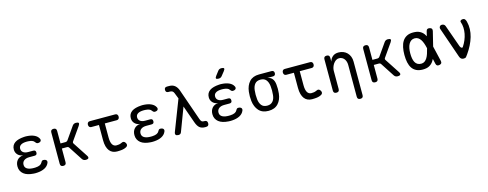

<svg xmlns="http://www.w3.org/2000/svg" viewBox="-28 -1725 7256 2854"><g transform="rotate(-15 3600.0 -297.5)"><path d="M504 -473Q511 -461 510.5 -450Q510 -439 504 -431.5Q498 -424 486.5 -419.5Q475 -415 459 -415Q454 -415 449 -416.5Q444 -418 439.5 -421Q435 -424 430 -429.5Q425 -435 419 -443Q408 -459 385 -467.5Q362 -476 330 -478Q318 -479 306.5 -479Q295 -479 283 -478Q236 -475 209 -456Q182 -437 182 -402Q182 -366 209 -345Q236 -324 284 -324H362Q382 -324 391.5 -314.5Q401 -305 401 -285Q401 -265 391.5 -255.5Q382 -246 362 -246H281Q229 -246 199 -222.5Q169 -199 169 -158Q169 -119 199 -98Q229 -77 281 -74Q294 -73 307.5 -73Q321 -73 334 -74Q372 -76 397.5 -88Q423 -100 434 -122Q438 -130 442 -135.5Q446 -141 450 -144.5Q454 -148 459 -149.5Q464 -151 470 -151Q486 -151 498 -146.5Q510 -142 516.5 -134.5Q523 -127 524 -116Q525 -105 519 -92Q500 -47 452 -22Q404 3 334 7Q321 8 307.5 8Q294 8 281 7Q233 4 195 -7.5Q157 -19 130.5 -40Q104 -61 89.5 -90.5Q75 -120 75 -157Q75 -217 108 -254.5Q141 -292 201 -297Q150 -301 119 -334Q88 -367 88 -414Q88 -449 101.5 -474.5Q115 -500 140.5 -517.5Q166 -535 202 -544.5Q238 -554 283 -557Q295 -558 306.5 -558Q318 -558 330 -557Q394 -553 439 -532Q484 -511 504 -473Z M737 10Q714 10 703 -1Q692 -12 692 -35V-515Q692 -538 703 -549Q714 -560 737 -560Q760 -560 771 -549Q782 -538 782 -515V-323H860Q870 -323 878 -327Q886 -331 892 -339L1027 -532Q1037 -546 1050.5 -553Q1064 -560 1081 -560Q1116 -560 1123 -546.5Q1130 -533 1110 -504L970 -304Q964 -296 964 -287.5Q964 -279 969 -271L1114 -49Q1134 -20 1125.5 -5Q1117 10 1082 10Q1065 10 1051.5 3Q1038 -4 1028 -19L892 -228Q887 -236 879 -240.5Q871 -245 861 -245H782V-35Q782 -12 771 -1Q760 10 737 10Z M1679 -530Q1699 -530 1709.5 -517.5Q1720 -505 1720 -485Q1720 -465 1709.5 -452.5Q1699 -440 1679 -440H1495V-224Q1495 -152 1516.5 -116Q1538 -80 1580 -80Q1600 -80 1619 -83Q1638 -86 1661 -97Q1681 -108 1696.5 -102.5Q1712 -97 1723 -78Q1735 -58 1730.5 -41.5Q1726 -25 1707 -15Q1677 1 1642 5.5Q1607 10 1565 10Q1529 10 1499.5 -3Q1470 -16 1449 -42.5Q1428 -69 1416.5 -110Q1405 -151 1405 -207V-440H1288Q1268 -440 1257.5 -452.5Q1247 -465 1247 -485Q1247 -505 1257.5 -517.5Q1268 -530 1288 -530Z M2304 -473Q2311 -461 2310.5 -450Q2310 -439 2304 -431.5Q2298 -424 2286.5 -419.5Q2275 -415 2259 -415Q2254 -415 2249 -416.5Q2244 -418 2239.5 -421Q2235 -424 2230 -429.5Q2225 -435 2219 -443Q2208 -459 2185 -467.5Q2162 -476 2130 -478Q2118 -479 2106.5 -479Q2095 -479 2083 -478Q2036 -475 2009 -456Q1982 -437 1982 -402Q1982 -366 2009 -345Q2036 -324 2084 -324H2162Q2182 -324 2191.5 -314.5Q2201 -305 2201 -285Q2201 -265 2191.5 -255.5Q2182 -246 2162 -246H2081Q2029 -246 1999 -222.5Q1969 -199 1969 -158Q1969 -119 1999 -98Q2029 -77 2081 -74Q2094 -73 2107.5 -73Q2121 -73 2134 -74Q2172 -76 2197.5 -88Q2223 -100 2234 -122Q2238 -130 2242 -135.5Q2246 -141 2250 -144.5Q2254 -148 2259 -149.5Q2264 -151 2270 -151Q2286 -151 2298 -146.5Q2310 -142 2316.5 -134.5Q2323 -127 2324 -116Q2325 -105 2319 -92Q2300 -47 2252 -22Q2204 3 2134 7Q2121 8 2107.5 8Q2094 8 2081 7Q2033 4 1995 -7.5Q1957 -19 1930.5 -40Q1904 -61 1889.5 -90.5Q1875 -120 1875 -157Q1875 -217 1908 -254.5Q1941 -292 2001 -297Q1950 -301 1919 -334Q1888 -367 1888 -414Q1888 -449 1901.5 -474.5Q1915 -500 1940.5 -517.5Q1966 -535 2002 -544.5Q2038 -554 2083 -557Q2095 -558 2106.5 -558Q2118 -558 2130 -557Q2194 -553 2239 -532Q2284 -511 2304 -473Z M2554 -20Q2548 -5 2537.5 2.5Q2527 10 2510 10Q2478 10 2467.5 -5Q2457 -20 2469 -50L2649 -516L2613 -607Q2604 -630 2588.5 -638.5Q2573 -647 2550 -647H2530Q2509 -647 2498.5 -657.5Q2488 -668 2488 -689Q2488 -710 2498.5 -720Q2509 -730 2530 -730H2563Q2617 -730 2650.5 -701.5Q2684 -673 2701 -624L2870 -139Q2880 -110 2892.5 -100Q2905 -90 2925 -90H2935Q2958 -90 2969 -79Q2980 -68 2980 -45Q2980 -22 2969 -11Q2958 0 2935 0H2920Q2870 0 2838.5 -25Q2807 -50 2785 -112L2690 -380Z M3504 -473Q3511 -461 3510.5 -450Q3510 -439 3504 -431.5Q3498 -424 3486.5 -419.5Q3475 -415 3459 -415Q3454 -415 3449 -416.5Q3444 -418 3439.5 -421Q3435 -424 3430 -429.5Q3425 -435 3419 -443Q3408 -459 3385 -467.5Q3362 -476 3330 -478Q3318 -479 3306.5 -479Q3295 -479 3283 -478Q3236 -475 3209 -456Q3182 -437 3182 -402Q3182 -366 3209 -345Q3236 -324 3284 -324H3362Q3382 -324 3391.5 -314.5Q3401 -305 3401 -285Q3401 -265 3391.5 -255.5Q3382 -246 3362 -246H3281Q3229 -246 3199 -222.5Q3169 -199 3169 -158Q3169 -119 3199 -98Q3229 -77 3281 -74Q3294 -73 3307.5 -73Q3321 -73 3334 -74Q3372 -76 3397.5 -88Q3423 -100 3434 -122Q3438 -130 3442 -135.5Q3446 -141 3450 -144.5Q3454 -148 3459 -149.5Q3464 -151 3470 -151Q3486 -151 3498 -146.5Q3510 -142 3516.5 -134.5Q3523 -127 3524 -116Q3525 -105 3519 -92Q3500 -47 3452 -22Q3404 3 3334 7Q3321 8 3307.5 8Q3294 8 3281 7Q3233 4 3195 -7.5Q3157 -19 3130.5 -40Q3104 -61 3089.5 -90.5Q3075 -120 3075 -157Q3075 -217 3108 -254.5Q3141 -292 3201 -297Q3150 -301 3119 -334Q3088 -367 3088 -414Q3088 -449 3101.5 -474.5Q3115 -500 3140.5 -517.5Q3166 -535 3202 -544.5Q3238 -554 3283 -557Q3295 -558 3306.5 -558Q3318 -558 3330 -557Q3394 -553 3439 -532Q3484 -511 3504 -473ZM3355 -670Q3345 -657 3332 -651Q3319 -645 3303 -645Q3271 -645 3264.5 -657Q3258 -669 3278 -695L3326 -758Q3336 -772 3349 -778.5Q3362 -785 3379 -785Q3413 -785 3419.5 -772Q3426 -759 3405 -733Z M4089 -468H4001Q4051 -461 4077.5 -427.5Q4104 -394 4109 -340Q4113 -305 4113 -270Q4113 -235 4109 -200Q4099 -106 4046 -48Q3993 10 3897 10Q3801 10 3748.5 -48Q3696 -106 3685 -200Q3681 -235 3681 -270Q3681 -305 3685 -340Q3696 -435 3748.5 -492.5Q3801 -550 3897 -550H4089Q4109 -550 4119.5 -539.5Q4130 -529 4130 -509Q4130 -489 4119.5 -478.5Q4109 -468 4089 -468ZM3897 -70Q3926 -70 3947 -79Q3968 -88 3983 -105Q3998 -122 4007 -146Q4016 -170 4019 -200Q4023 -235 4023 -270Q4023 -305 4019 -340Q4012 -400 3983 -435Q3954 -470 3897 -470Q3840 -470 3811 -435Q3782 -400 3775 -340Q3771 -305 3771 -270Q3771 -235 3775 -200Q3782 -140 3811 -105Q3840 -70 3897 -70Z M4679 -530Q4699 -530 4709.5 -517.5Q4720 -505 4720 -485Q4720 -465 4709.5 -452.5Q4699 -440 4679 -440H4495V-224Q4495 -152 4516.5 -116Q4538 -80 4580 -80Q4600 -80 4619 -83Q4638 -86 4661 -97Q4681 -108 4696.5 -102.5Q4712 -97 4723 -78Q4735 -58 4730.5 -41.5Q4726 -25 4707 -15Q4677 1 4642 5.5Q4607 10 4565 10Q4529 10 4499.5 -3Q4470 -16 4449 -42.5Q4428 -69 4416.5 -110Q4405 -151 4405 -207V-440H4288Q4268 -440 4257.5 -452.5Q4247 -465 4247 -485Q4247 -505 4257.5 -517.5Q4268 -530 4288 -530Z M4985 -316V-35Q4985 -12 4974 -1Q4963 10 4940 10Q4917 10 4906 -1Q4895 -12 4895 -35V-515Q4895 -538 4906 -549Q4917 -560 4940 -560Q4963 -560 4974 -549Q4985 -538 4985 -515V-456Q4999 -504 5033 -532Q5067 -560 5122 -560Q5162 -560 5195.5 -546.5Q5229 -533 5253.5 -508Q5278 -483 5291.5 -448Q5305 -413 5305 -370V145Q5305 168 5294 179Q5283 190 5260 190Q5237 190 5226 179Q5215 168 5215 145V-344Q5215 -370 5208 -393.5Q5201 -417 5187.5 -435Q5174 -453 5154 -464Q5134 -475 5107 -475Q5080 -475 5057.5 -459Q5035 -443 5019 -419.5Q5003 -396 4994 -368Q4985 -340 4985 -316Z M5537 10Q5514 10 5503 -1Q5492 -12 5492 -35V-515Q5492 -538 5503 -549Q5514 -560 5537 -560Q5560 -560 5571 -549Q5582 -538 5582 -515V-323H5660Q5670 -323 5678 -327Q5686 -331 5692 -339L5827 -532Q5837 -546 5850.5 -553Q5864 -560 5881 -560Q5916 -560 5923 -546.5Q5930 -533 5910 -504L5770 -304Q5764 -296 5764 -287.5Q5764 -279 5769 -271L5914 -49Q5934 -20 5925.5 -5Q5917 10 5882 10Q5865 10 5851.5 3Q5838 -4 5828 -19L5692 -228Q5687 -236 5679 -240.5Q5671 -245 5661 -245H5582V-35Q5582 -12 5571 -1Q5560 10 5537 10Z M6560 -46Q6565 -23 6557 -10Q6549 3 6526 8Q6503 13 6489.5 5Q6476 -3 6471 -26L6453 -104Q6443 -83 6431 -66Q6406 -30 6368 -10Q6330 10 6270 10Q6212 10 6171.5 -10Q6131 -30 6106.5 -66.5Q6082 -103 6071 -154.5Q6060 -206 6060 -270Q6060 -334 6071 -387Q6082 -440 6106.5 -478.5Q6131 -517 6171.5 -538.5Q6212 -560 6270 -560Q6330 -560 6368 -541.5Q6406 -523 6431 -490Q6443 -473 6454 -453L6471 -524Q6476 -547 6489.5 -555Q6503 -563 6526 -558Q6549 -553 6557 -540Q6565 -527 6560 -504L6505 -280ZM6411 -280 6410 -285Q6401 -325 6389 -359Q6377 -393 6360.5 -417.5Q6344 -442 6322 -456Q6300 -470 6270 -470Q6239 -470 6216.5 -454.5Q6194 -439 6179 -412Q6164 -385 6157 -348.5Q6150 -312 6150 -270Q6150 -228 6156 -193.5Q6162 -159 6175.5 -133.5Q6189 -108 6212.5 -94Q6236 -80 6270 -80Q6300 -80 6322 -95.5Q6344 -111 6360.5 -137.5Q6377 -164 6388.5 -199.5Q6400 -235 6410 -275Z M6837 -38 6674 -508Q6671 -518 6672.5 -527Q6674 -536 6679 -543.5Q6684 -551 6693 -555.5Q6702 -560 6714 -560Q6732 -560 6745 -551Q6758 -542 6764 -525L6885 -185Q6893 -163 6907.5 -155.5Q6922 -148 6930 -161Q6958 -203 6977.5 -249.5Q6997 -296 7006 -343Q7015 -390 7013 -436.5Q7011 -483 6996 -525Q6993 -534 6995.5 -540.5Q6998 -547 7004 -551.5Q7010 -556 7018.5 -558Q7027 -560 7036 -560Q7059 -560 7070 -544Q7081 -528 7086 -508Q7101 -450 7099 -391Q7097 -332 7080 -273Q7063 -214 7033.5 -155Q7004 -96 6963 -38Q6949 -18 6937.5 -4Q6926 10 6900 10Q6875 10 6860 -2Q6845 -14 6837 -38Z"/></g></svg>

Font: Maple Mono NL
Style: Regular
Weight: 400
Monospace: yes
Designer: subframe7536
Version: Version 7.000